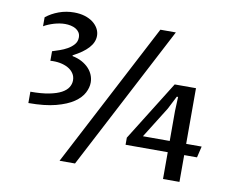

<svg xmlns="http://www.w3.org/2000/svg" viewBox="-78 -831 1173 937"><g transform="rotate(10 508.0 -362.5)"><path d="M645.5 -715.3H722.2L348.6 0H272ZM575.7 -168 760.7 -464.4H866.2V-188.5H942.9L929.7 -132.8H866.2V0H784.7V-132.8H575.7ZM784.7 -188.5V-336.9L787.6 -407.2H781.2L748 -342.3L651.9 -188.5ZM346.2 -631.8Q346.2 -599.6 320.3 -571.3Q294.4 -543 245.6 -518.1V-514.2Q272.5 -508.8 293 -497.6Q313.5 -486.3 327.4 -471.4Q341.3 -456.5 348.4 -438.7Q355.5 -420.9 355.5 -401.9Q355.5 -377.4 341.8 -350.8Q328.1 -324.2 295.7 -302Q263.2 -279.8 208.7 -265.4Q154.3 -251 73.2 -251V-307.1Q127.9 -307.1 165.3 -314.5Q202.6 -321.8 225.6 -334.2Q248.5 -346.7 258.5 -363Q268.6 -379.4 268.6 -397.5Q268.6 -417 258.3 -432.1Q248 -447.3 230.7 -456.8Q213.4 -466.3 190.7 -470.5Q168 -474.6 143.1 -472.7V-520Q158.2 -524.9 178.5 -531.7Q198.7 -538.6 216.8 -548.8Q234.9 -559.1 247.6 -573.7Q260.3 -588.4 260.3 -608.9Q260.3 -623.5 253.4 -633.8Q246.6 -644 235.8 -650.1Q225.1 -656.2 211.2 -659.2Q197.3 -662.1 183.6 -662.1Q170.4 -662.1 156.5 -659.9Q142.6 -657.7 128.7 -653.6Q114.7 -649.4 101.8 -644Q88.9 -638.7 78.6 -632.3V-676.8Q105.5 -698.7 141.4 -711.9Q177.2 -725.1 216.8 -725.1Q246.1 -725.1 270 -717.8Q293.9 -710.4 310.8 -697.5Q327.6 -684.6 336.9 -667.7Q346.2 -650.9 346.2 -631.8Z"/></g></svg>

Font: Proza Libre
Style: Regular
Weight: 400
Designer: Jasper de Waard
Foundry: Jasper de Waard
Version: Version 1.001; ttfautohint (v1.4.1.8-43bc)